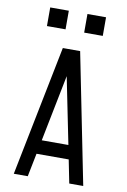

<svg xmlns="http://www.w3.org/2000/svg" viewBox="-96 -936 654 992"><g transform="rotate(10 231.0 -439.5)"><path d="M48.8 0Q83 -170.9 185.5 -683.6Q208 -683.6 276.4 -683.6Q310.5 -512.7 413.1 0Q394.5 0 339.8 0Q334 -30.3 315.4 -122.1Q273.4 -122.1 146.5 -122.1Q140.6 -91.8 122.1 0Q103.5 0 48.8 0ZM161.1 -195.3Q196.3 -195.3 300.8 -195.3Q283.2 -282.2 230.5 -543.9Q213.9 -457 161.1 -195.3ZM182.6 -878.9Q182.6 -854.5 182.6 -781.2Q158.2 -781.2 85 -781.2Q85 -805.7 85 -878.9Q109.4 -878.9 182.6 -878.9ZM377.9 -878.9Q377.9 -854.5 377.9 -781.2Q353.5 -781.2 280.3 -781.2Q280.3 -805.7 280.3 -878.9Q304.7 -878.9 377.9 -878.9Z"/></g></svg>

Font: ZAANS 2018
Style: Regular
Weight: 400
Designer: Counter Creatives
Version: Version 1.0 - 24-01-18